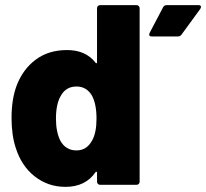

<svg xmlns="http://www.w3.org/2000/svg" viewBox="-20 -720 803 748"><path d="M370 -700H512Q517 -700 520.5 -696.5Q524 -693 524 -688V-12Q524 -7 520.5 -3.5Q517 0 512 0H370Q365 0 361.5 -3.5Q358 -7 358 -12V-47Q358 -50 356 -51Q354 -52 352 -49Q313 8 235 8Q167 8 115 -33Q63 -74 41 -145Q25 -194 25 -261Q25 -334 45 -387Q69 -450 119 -487.5Q169 -525 241 -525Q314 -525 352 -476Q354 -473 356 -473.5Q358 -474 358 -477V-688Q358 -693 361.5 -696.5Q365 -700 370 -700ZM356 -258Q356 -315 338 -348Q317 -383 278 -383Q237 -383 217 -347Q198 -315 198 -258Q198 -206 215 -172Q236 -134 278 -134Q318 -134 339 -173Q356 -203 356 -258ZM630 -700H753Q763 -700 763 -693Q763 -690 760 -685L687 -585Q682 -578 673 -578H571Q564 -578 562 -582Q560 -586 563 -592L615 -691Q619 -700 630 -700Z"/></svg>

Font: BARLOWEXTRABOLD
Style: Regular
Weight: 800
Designer: Jeremy Tribby
Foundry: Tribby Type
Version: Version 1.422